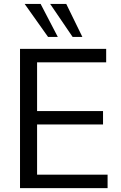

<svg xmlns="http://www.w3.org/2000/svg" viewBox="-20 -971 627 991"><path d="M528 -718.8V-649.4H171.4V-397.9H511.8V-328.6H171.4V-69.3H535.3V0H83.3V-718.8ZM238.8 -950.8H321.9L405.2 -780.3H354.9ZM107.2 -950.8H189.6L278.4 -780.3H228.1Z"/></svg>

Font: Min Sans VF VF
Style: Regular
Weight: 400
Designer: Jinseong-Kim, NotoSansCJK, Nunito
Foundry: Jinseong-Kim
Version: Version 1.420;Glyphs 3.1.2 (3151)